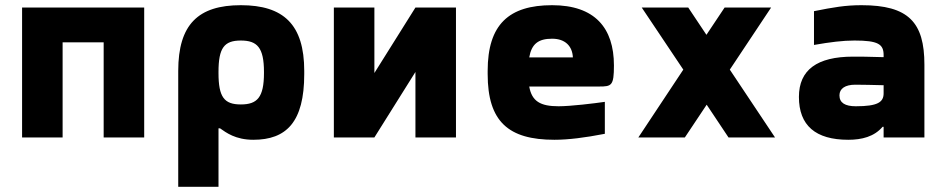

<svg xmlns="http://www.w3.org/2000/svg" viewBox="-20 -529 3640 739"><path d="M65 0H221V-366H379V0H535V-500H65Z M1151 -244V-256C1151 -435 1071 -509 907 -509C743 -509 666 -435 666 -256V190H821V-35H827C850 -19 886 9 955 9C1082 9 1151 -59 1151 -244ZM821 -248V-252C821 -345 843 -373 907 -373C970 -373 996 -346 996 -252V-248C996 -154 970 -127 907 -127C843 -127 821 -155 821 -248Z M1265 0H1421L1579 -252V0H1735V-500H1579L1421 -248V-500H1265Z M2343 -277C2343 -422 2269 -509 2105 -509C1939 -509 1857 -435 1857 -256V-244C1857 -61 1937 9 2114 9C2167 9 2231 1 2308 -14V-137C2267 -131 2176 -120 2130 -120C2060 -120 2027 -139 2017 -196H2286C2334 -196 2343 -199 2343 -277ZM2017 -308C2026 -360 2052 -380 2105 -380C2156 -380 2183 -351 2185 -308Z M2450 -500 2610 -261 2437 0H2616L2700 -126L2784 0H2963L2789 -261L2948 -500H2769L2699 -395L2629 -500Z M3296 -509C3234 -509 3188 -501 3113 -486V-356C3176 -367 3224 -373 3269 -373C3360 -373 3381 -359 3381 -317V-309C3326 -311 3284 -311 3263 -311C3125 -311 3055 -260 3055 -156C3055 -46 3119 9 3245 9C3297 9 3345 -3 3377 -41H3381V0H3538V-280C3538 -443 3477 -509 3296 -509ZM3211 -162C3211 -188 3233 -203 3272 -203C3298 -203 3341 -202 3381 -201V-170C3381 -136 3359 -120 3274 -120C3233 -120 3211 -133 3211 -162Z"/></svg>

Font: LT Wave Mono Black
Style: Regular
Weight: 900
Designer: Daniel Lyons
Version: Version 2.5 (Glyphs App)